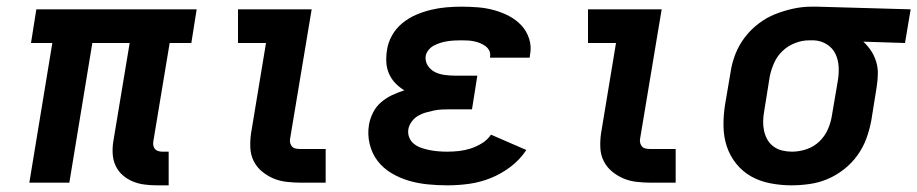

<svg xmlns="http://www.w3.org/2000/svg" viewBox="-20 -548 2752 576"><path d="M450 8Q431 8 412.5 5.5Q394 3 377.5 -4Q361 -11 347.5 -23Q334 -35 326.5 -51.5Q319 -68 318 -87Q317 -106 320 -124L369 -419H257L188 0H68L137 -419H73L89 -520H570L554 -419H489L440 -124Q439 -118 440 -112Q441 -106 444.5 -101.5Q448 -97 454 -95Q460 -93 467 -93H486V8Z M882 0Q861 0 839.5 -2.5Q818 -5 799.5 -13Q781 -21 765.5 -34Q750 -47 741 -65Q732 -83 731 -104.5Q730 -126 733 -147L778 -419H694V-520H915L850 -130Q849 -124 851 -117.5Q853 -111 857.5 -107Q862 -103 868.5 -102Q875 -101 882 -101H957V0Z M1322 8Q1292 8 1262.5 5Q1233 2 1206 -6Q1179 -14 1154.5 -28.5Q1130 -43 1113 -65Q1096 -87 1089 -116Q1082 -145 1087 -174Q1090 -192 1099 -210Q1108 -228 1123 -241Q1138 -254 1156 -262.5Q1174 -271 1193 -277Q1178 -286 1166 -298.5Q1154 -311 1147 -327Q1140 -343 1139 -361Q1138 -379 1141 -398Q1144 -420 1156 -441.5Q1168 -463 1187 -478.5Q1206 -494 1228 -503.5Q1250 -513 1273 -518.5Q1296 -524 1319 -526Q1342 -528 1364 -528Q1389 -528 1414 -526Q1439 -524 1462.5 -517.5Q1486 -511 1507 -500Q1528 -489 1544 -472Q1560 -455 1567.5 -431.5Q1575 -408 1570 -383Q1570 -381 1569.5 -379Q1569 -377 1569 -375H1450Q1450 -375 1450 -376Q1450 -377 1450 -377Q1452 -387 1448 -395.5Q1444 -404 1436.5 -409.5Q1429 -415 1420.5 -418.5Q1412 -422 1402.5 -424Q1393 -426 1383.5 -426.5Q1374 -427 1364 -427Q1354 -427 1344 -426.5Q1334 -426 1323.5 -424.5Q1313 -423 1303 -420Q1293 -417 1283 -412Q1273 -407 1266 -398.5Q1259 -390 1257 -380Q1255 -364 1263.5 -351Q1272 -338 1285.5 -331.5Q1299 -325 1315 -323Q1331 -321 1347 -321H1412L1396 -220H1330Q1318 -220 1306 -219.5Q1294 -219 1282 -216.5Q1270 -214 1257.5 -210.5Q1245 -207 1234 -200.5Q1223 -194 1215 -183Q1207 -172 1205 -160Q1203 -147 1208 -135Q1213 -123 1223 -115.5Q1233 -108 1245 -104Q1257 -100 1270 -97.5Q1283 -95 1296 -94Q1309 -93 1322 -93Q1340 -93 1357.5 -95Q1375 -97 1392 -102.5Q1409 -108 1425.5 -118Q1442 -128 1453 -144L1559 -98Q1540 -69 1511.5 -47.5Q1483 -26 1451.5 -13.5Q1420 -1 1387.5 3.5Q1355 8 1322 8Z M1932 0Q1911 0 1889.5 -2.5Q1868 -5 1849.5 -13Q1831 -21 1815.5 -34Q1800 -47 1791 -65Q1782 -83 1781 -104.5Q1780 -126 1783 -147L1828 -419H1744V-520H1965L1900 -130Q1899 -124 1901 -117.5Q1903 -111 1907.5 -107Q1912 -103 1918.5 -102Q1925 -101 1932 -101H2007V0Z M2354 8Q2323 8 2291.5 2Q2260 -4 2234 -18.5Q2208 -33 2189 -56.5Q2170 -80 2160.5 -108.5Q2151 -137 2150.5 -169Q2150 -201 2155 -233L2172 -333Q2176 -360 2186.5 -386.5Q2197 -413 2214.5 -436Q2232 -459 2255.5 -477Q2279 -495 2305.5 -505.5Q2332 -516 2359.5 -522Q2387 -528 2414 -528Q2418 -528 2422.5 -528Q2427 -528 2431 -528L2712 -520L2695 -419L2570 -423Q2583 -411 2593 -396Q2603 -381 2608.5 -363Q2614 -345 2613.5 -325.5Q2613 -306 2610 -287L2594 -187Q2589 -160 2579.5 -133.5Q2570 -107 2553 -83Q2536 -59 2512.5 -40.5Q2489 -22 2463 -11Q2437 0 2409 4Q2381 8 2354 8ZM2356 -93Q2378 -93 2400 -100.5Q2422 -108 2438.5 -124Q2455 -140 2464 -161Q2473 -182 2476 -203L2493 -303Q2497 -325 2496 -346.5Q2495 -368 2486.5 -386Q2478 -404 2460.5 -415Q2443 -426 2422 -427H2414Q2413 -427 2411 -427Q2409 -427 2407 -427Q2386 -427 2364.5 -418.5Q2343 -410 2327 -394.5Q2311 -379 2302 -358.5Q2293 -338 2289 -317L2273 -217Q2270 -201 2269.5 -186Q2269 -171 2272 -156.5Q2275 -142 2282 -129.5Q2289 -117 2300.5 -108.5Q2312 -100 2326.5 -96.5Q2341 -93 2356 -93Z"/></svg>

Font: Zed Sans Extended
Style: Bold Italic
Weight: 700
Width: 7
Italic angle: -9°
Designer: Belleve Invis
Foundry: Belleve Invis
Version: Version 1.0.0; ttfautohint (v1.8.4)